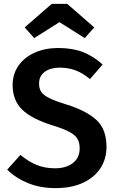

<svg xmlns="http://www.w3.org/2000/svg" viewBox="-20 -953 600 988"><path d="M508 -621 443 -546Q406 -577 368.5 -591Q331 -605 288 -605Q240 -605 210.5 -583.5Q181 -562 181 -523Q181 -497 192.5 -480Q204 -463 234 -448Q264 -433 323 -415Q425 -383 476.5 -335.5Q528 -288 528 -197Q528 -135 496.5 -87Q465 -39 406 -12Q347 15 266 15Q187 15 124.5 -10.5Q62 -36 17 -80L85 -156Q125 -122 168 -104.5Q211 -87 263 -87Q320 -87 355 -114Q390 -141 390 -190Q390 -220 378 -239.5Q366 -259 337 -274.5Q308 -290 253 -307Q143 -341 94 -389Q45 -437 45 -515Q45 -572 75 -615Q105 -658 158.5 -682Q212 -706 280 -706Q353 -706 407 -685Q461 -664 508 -621ZM107 -812 246 -933H326L465 -812L416 -757L286 -839L156 -757Z"/></svg>

Font: Fira Sans Medium
Style: Regular
Weight: 500
Designer: bBox Type GmbH & Carrois Corporate GbR & Edenspiekermann AG
Foundry: bBox Type GmbH & Carrois Corporate GbR & Edenspiekermann AG
Version: Version 4.301